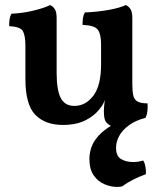

<svg xmlns="http://www.w3.org/2000/svg" viewBox="-20 -487 633 756"><path d="M228 5Q158 5 119 -35Q80 -75 80 -176V-307Q80 -347 70 -364.5Q60 -382 16 -384Q16 -398 17.5 -410Q19 -422 25 -433Q69 -435 111 -445Q153 -455 177 -467Q188 -463 195.5 -451.5Q203 -440 203 -417V-200Q203 -133 219 -101.5Q235 -70 273 -70Q317 -70 347.5 -110Q378 -150 378 -234V-312Q378 -352 365.5 -369.5Q353 -387 305 -389Q305 -403 306.5 -415Q308 -427 314 -438Q364 -440 408 -448Q452 -456 475 -467Q486 -463 493.5 -451.5Q501 -440 501 -417V-133L394 -97Q389 -81 379.5 -67.5Q370 -54 359 -43Q335 -20 303.5 -7.5Q272 5 228 5ZM418 9Q404 3 396.5 -8Q389 -19 389 -49Q389 -63 391.5 -83.5Q394 -104 400 -132L501 -155Q501 -127 505 -110.5Q509 -94 522 -87Q535 -80 561 -80Q562 -66 560.5 -51Q559 -36 553 -23Q521 -22 484 -13.5Q447 -5 418 9ZM523 -39 553 -23Q514 -13 488 6Q462 25 449.5 48Q437 71 437 95Q437 128 457 139.5Q477 151 504 151Q514 151 524 149.5Q534 148 544 145Q548 151 550.5 160Q553 169 554 179.5Q555 190 554 199Q529 208 505 220Q481 232 461 247Q456 248 451 248.5Q446 249 440 249Q417 249 391.5 238.5Q366 228 349 203.5Q332 179 332 139Q332 117 339.5 94Q347 71 367.5 48Q388 25 425.5 3Q463 -19 523 -39Z"/></svg>

Font: Vollkorn SemiBold
Style: Regular
Weight: 600
Designer: Friedrich Althausen
Foundry: Friedrich Althausen
Version: Version 5.000